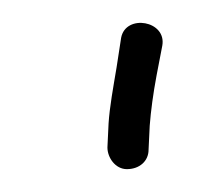

<svg xmlns="http://www.w3.org/2000/svg" viewBox="-20 -612 187 168"><path d="M74 -483C74 -474 81 -464 91 -464C102 -464 110 -471 110 -481L111 -502C112 -515 114 -530 117 -546L122 -572C126 -594 90 -600 86 -579L82 -553C79 -535 76 -519 75 -504Z"/></svg>

Font: Stray Cat
Style: UltExt
Weight: 400
Version: Version 1.0